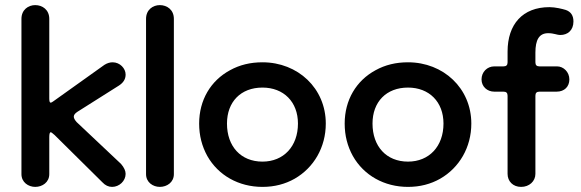

<svg xmlns="http://www.w3.org/2000/svg" viewBox="-20 -716 2274 752"><path d="M118 16C146 16 173 -2 173 -34V-179C173 -192 175 -198 179 -198C181 -198 186 -194 194 -187L381 -2C392 10 405 16 419 16C447 16 472 -7 472 -35C472 -47 466 -60 454 -74L280 -238C273 -246 269 -253 269 -259C269 -266 274 -272 283 -278L446 -381C463 -392 472 -406 472 -424C472 -448 450 -472 421 -472C411 -472 400 -469 389 -462L190 -320C185 -316 181 -314 178 -314C175 -314 173 -319 173 -330V-642C173 -678 146 -696 118 -696C91 -696 64 -678 64 -642V-34C64 -2 91 16 118 16Z M606 16C634 16 661 -2 661 -34V-642C661 -678 634 -696 606 -696C579 -696 552 -678 552 -642V-34C552 -2 579 16 606 16Z M1008 16C1055 16 1097 5 1134 -16C1209 -59 1256 -139 1256 -232C1256 -370 1147 -472 1008 -472C961 -472 919 -462 881 -441C805 -400 760 -324 760 -232C760 -185 771 -143 792 -105C835 -29 915 16 1008 16ZM1008 -83C923 -83 869 -143 869 -232C869 -317 923 -373 1008 -373C1091 -373 1147 -317 1147 -232C1147 -143 1091 -83 1008 -83Z M1578 16C1625 16 1667 5 1704 -16C1779 -59 1826 -139 1826 -232C1826 -370 1717 -472 1578 -472C1531 -472 1489 -462 1451 -441C1375 -400 1330 -324 1330 -232C1330 -185 1341 -143 1362 -105C1405 -29 1485 16 1578 16ZM1578 -83C1493 -83 1439 -143 1439 -232C1439 -317 1493 -373 1578 -373C1661 -373 1717 -317 1717 -232C1717 -143 1661 -83 1578 -83Z M2021 16C2053 16 2077 -6 2077 -35V-341C2077 -352 2082 -357 2093 -357H2160C2191 -357 2210 -377 2210 -405C2210 -434 2187 -456 2162 -456H2093C2082 -456 2077 -461 2077 -472V-510C2077 -559 2091 -586 2127 -586C2150 -586 2160 -579 2175 -579C2203 -579 2226 -597 2226 -632C2226 -655 2216 -670 2196 -677C2183 -681 2155 -688 2132 -688C2027 -688 1968 -621 1968 -514V-472C1968 -461 1963 -456 1952 -456H1916C1888 -456 1866 -434 1866 -405C1866 -377 1888 -357 1916 -357H1952C1963 -357 1968 -352 1968 -341V-35C1968 -6 1989 16 2021 16Z"/></svg>

Font: Dongle
Style: Regular
Weight: 400
Designer: Yanghee Ryu
Foundry: Yanghee Ryu
Version: Version 2.000